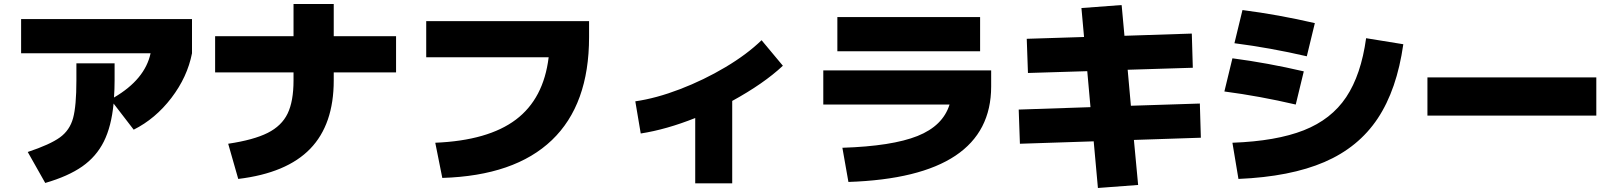

<svg xmlns="http://www.w3.org/2000/svg" viewBox="-20 -840 8040 955"><path d="M360 -440V-525H550V-440Q550 -396 547 -355Q701 -445 729 -575H85V-745H935V-575Q912 -457 832.5 -353Q753 -249 645 -195L545 -325Q534 -211 496.5 -136Q459 -61 389 -12Q319 37 205 70L118 -84Q229 -121 278 -156.5Q327 -192 343.5 -252.5Q360 -313 360 -440Z M1440 -440V-480H1050V-660H1440V-820H1640V-660H1950V-480H1640V-440Q1640 -221 1523 -100Q1406 21 1165 50L1115 -125Q1242 -144 1311.5 -179Q1381 -214 1410.5 -275Q1440 -336 1440 -440Z M2709 -555H2100V-735H2910V-655Q2910 -320 2725 -143Q2540 34 2180 45L2145 -130Q2408 -141 2546 -245Q2684 -349 2709 -555Z M3768 -640 3874 -513Q3779 -424 3622 -338V72H3438V-253Q3295 -196 3167 -176L3140 -336Q3244 -351 3362.5 -396.5Q3481 -442 3588.5 -506Q3696 -570 3768 -640Z M4703 -320H4075V-490H4910V-410Q4910 41 4200 65L4170 -105Q4417 -113 4543.5 -163.5Q4670 -214 4703 -320ZM4145 -755H4855V-585H4145Z M5420 -137 5053 -125 5047 -295 5404 -307 5388 -486 5093 -477 5087 -647 5372 -656 5359 -800 5559 -815 5573 -662 5908 -673 5913 -503 5589 -493 5605 -314 5948 -325 5953 -155 5620 -144 5641 80 5441 95Z M6775 -650 6960 -620Q6928 -394 6832.5 -250.5Q6737 -107 6567.5 -34Q6398 39 6140 50L6110 -130Q6328 -138 6465 -192Q6602 -246 6676 -357Q6750 -468 6775 -650ZM6110 -550Q6285 -527 6465 -485L6425 -320Q6245 -362 6070 -385ZM6160 -790Q6339 -767 6520 -725L6480 -560Q6299 -602 6120 -625Z M7080 -455H7920V-265H7080Z"/></svg>

Font: Enso Black
Style: Regular
Weight: 900
Designer: Coji Morishita
Foundry: UNDERFOREST DESIGN
Version: Version 1.000